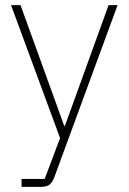

<svg xmlns="http://www.w3.org/2000/svg" viewBox="-20 -528 502 748"><path d="M403 -508H438L190 167Q182 185 171 192.5Q160 200 138 200H64V169H154L214 10L23 -508H60L230 -38H233Z"/></svg>

Font: IBM Plex Sans Arabic ExtLt
Style: Regular
Weight: 200
Designer: Mike Abbink, Paul van der Laan, Pieter van Rosmalen, Wael Morcos, Khajak Apelian
Foundry: Bold Monday
Version: Version 1.2